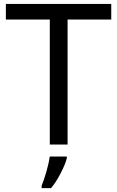

<svg xmlns="http://www.w3.org/2000/svg" viewBox="-20 -734 596 975"><path d="M323.2 0H232.9V-634.8H9.8V-713.9H544.9V-634.8H323.2ZM191.4 209Q202.1 184.1 215.3 138.7Q228.5 93.3 232.4 61H319.3V69.8Q311.5 100.6 287.8 146.2Q264.2 191.9 239.3 221.2H191.4Z"/></svg>

Font: NotoPenekeko
Style: Regular
Weight: 400
Designer: Monotype Design team
Foundry: Monotype Imaging Inc.
Version: Version 1.04